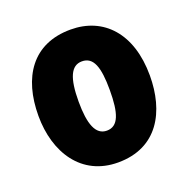

<svg xmlns="http://www.w3.org/2000/svg" viewBox="-107 -666 766 779"><g transform="rotate(-20 276.0 -276.5)"><path d="M516 -278C516 -460 419 -563 277 -563C112 -563 35 -444 35 -278C35 -120 117 10 275 10C446 10 516 -123 516 -278ZM208 -277C208 -378 229 -426 276 -426C326 -426 343 -377 343 -278C343 -178 326 -127 276 -127C228 -127 208 -179 208 -277Z"/></g></svg>

Font: Noto Sans Khmer Condensed Black
Style: Regular
Weight: 900
Width: 3
Designer: Danh Hong and the Monotype Design Team
Foundry: Monotype Imaging Inc.
Version: Version 2.004